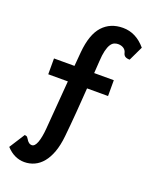

<svg xmlns="http://www.w3.org/2000/svg" viewBox="-156 -763 813 1024"><g transform="rotate(20 250.0 -251.5)"><path d="M452.1 -530.8Q435.5 -530.8 426.3 -536.6Q417 -542.5 414.1 -556.2Q410.2 -571.8 397.2 -579.8Q384.3 -587.9 366.2 -587.9Q355 -587.9 344.2 -583Q333.5 -578.1 325.2 -564.9Q316.9 -551.8 311 -528.1Q305.2 -504.4 303.2 -466.8L298.8 -398.9H410.2V-309.1H291Q288.6 -276.4 286.1 -241Q283.7 -205.6 280.8 -169.2Q277.8 -132.8 274.7 -97.2Q271.5 -61.5 268.1 -28.8Q262.7 23.4 248.8 61.8Q234.9 100.1 214.1 125.2Q193.4 150.4 166.7 162.6Q140.1 174.8 109.9 174.8Q82 174.8 56.4 162.8Q30.8 150.9 7.8 126L64 38.1Q75.2 39.1 79.1 43.7Q83 48.3 85.9 53.2Q91.3 63.5 99.4 69.8Q107.4 76.2 117.2 76.2Q134.3 76.2 145.3 46.4Q156.2 16.6 160.2 -33.2L182.1 -309.1H70.8V-398.9H187L193.8 -479Q203.1 -582.5 246.8 -630.4Q290.5 -678.2 361.8 -678.2Q436 -678.2 491.2 -612.8Z"/></g></svg>

Font: InconsolataGo
Style: Bold
Weight: 700
Designer: Raph Levien, Kirill Tkachev(cyreal.org)
Foundry: Raph Levien, Kirill Tkachev(cyreal.org)
Version: Version 1.015; ttfautohint (v0.92) -l 8 -r 50 -G 200 -x 14 -